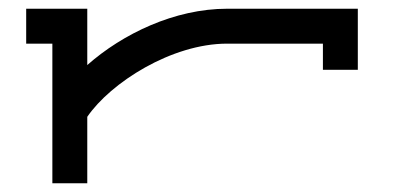

<svg xmlns="http://www.w3.org/2000/svg" viewBox="-20 -420 900 440"><path d="M40 -320H100V0H180V-152.3C233.2 -230.1 372.9 -320 500.5 -320H720V-260H800V-400H500.5C380.3 -400 261 -342.5 180 -270.9V-400H40Z"/></svg>

Font: KetosagCBd
Style: Regular
Weight: 500
Designer: gluk
Foundry: gluk
Version: Version 00.0024